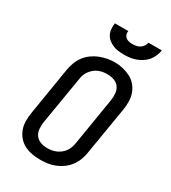

<svg xmlns="http://www.w3.org/2000/svg" viewBox="-228 -1068 1056 1189"><g transform="rotate(30 300.0 -473.5)"><path d="M254 8Q224 8 194.5 2.5Q165 -3 140 -16Q115 -29 96.5 -51Q78 -73 68.5 -100Q59 -127 59 -157Q59 -187 64 -217L120 -560Q125 -586 134.5 -611.5Q144 -637 161 -659.5Q178 -682 201.5 -699Q225 -716 250.5 -726Q276 -736 302.5 -741Q329 -746 356 -746Q386 -746 415 -739Q444 -732 469 -719Q494 -706 512.5 -684Q531 -662 540.5 -635Q550 -608 550.5 -578Q551 -548 546 -518L489 -175Q485 -149 475 -123.5Q465 -98 448 -75.5Q431 -53 408 -36.5Q385 -20 359 -9.5Q333 1 306.5 4.5Q280 8 254 8ZM255 -76Q255 -76 255.5 -76Q256 -76 256 -76Q272 -76 287.5 -78.5Q303 -81 318.5 -87.5Q334 -94 347.5 -104.5Q361 -115 371 -128.5Q381 -142 386.5 -157.5Q392 -173 395 -189L451 -531Q455 -556 452.5 -581Q450 -606 436.5 -624.5Q423 -643 400 -651Q377 -659 352 -659Q336 -659 320.5 -656.5Q305 -654 289.5 -647.5Q274 -641 261 -630Q248 -619 238 -605.5Q228 -592 222.5 -577Q217 -562 215 -546L158 -204Q154 -179 156.5 -154.5Q159 -130 172 -111.5Q185 -93 208 -84.5Q231 -76 255 -76ZM379 -815Q358 -815 338 -817.5Q318 -820 300 -827.5Q282 -835 267 -847Q252 -859 243 -876.5Q234 -894 232.5 -914.5Q231 -935 234 -955H330Q327 -942 331 -930Q335 -918 344.5 -910.5Q354 -903 367 -900.5Q380 -898 392 -898Q406 -898 419 -900.5Q432 -903 444 -910.5Q456 -918 464 -930Q472 -942 474 -955H570Q566 -934 557.5 -913.5Q549 -893 535 -876.5Q521 -860 502 -847.5Q483 -835 462 -827.5Q441 -820 420 -817.5Q399 -815 379 -815Z"/></g></svg>

Font: Iosevka Slab MdExObl
Style: Regular
Weight: 500
Width: 7
Italic angle: -9°
Monospace: yes
Designer: Belleve Invis
Foundry: Belleve Invis
Version: Version 11.1.1; ttfautohint (v1.8.3)